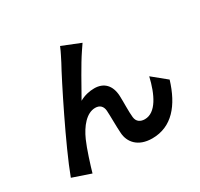

<svg xmlns="http://www.w3.org/2000/svg" viewBox="-174 -1020 1347 1293"><g transform="rotate(-30 500.0 -373.5)"><path d="M577 -743 435 -800C418 -758 399 -725 386 -698C333 -603 128 -195 54 5L195 53C210 0 245 -112 271 -170C307 -251 363 -321 431 -321C467 -321 487 -300 490 -265C493 -224 492 -142 496 -89C500 -16 552 50 663 50C816 50 909 -64 961 -235L853 -323C824 -199 771 -87 684 -87C651 -87 623 -102 619 -141C614 -183 617 -263 615 -308C611 -391 566 -438 491 -438C453 -438 413 -429 376 -408C426 -496 496 -624 545 -696C556 -712 567 -729 577 -743Z"/></g></svg>

Font: Noto Sans JP
Style: Bold
Weight: 700
Designer: Ryoko NISHIZUKA 西塚涼子 (kana, bopomofo & ideographs); Paul D. Hunt (Latin, Greek & Cyrillic); Sandoll Communications 산돌커뮤니
Foundry: Adobe
Version: Version 2.004;hotconv 1.0.118;makeotfexe 2.5.65603